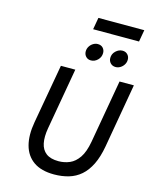

<svg xmlns="http://www.w3.org/2000/svg" viewBox="-153 -1172 1014 1281"><g transform="rotate(15 354.0 -531.0)"><path d="M347 12Q258.5 12 205.2 -25.2Q152 -62.5 133.8 -130.2Q115.5 -198 132 -291L204.5 -700H304L229.5 -275Q219 -214.5 227.8 -171Q236.5 -127.5 267.2 -104.2Q298 -81 352.5 -81Q393.5 -81 429.8 -96.5Q466 -112 493 -151.5Q520 -191 533 -263.5L609.5 -700H708.5L631.5 -258Q618 -182 592.5 -130.2Q567 -78.5 530.8 -47Q494.5 -15.5 448 -1.8Q401.5 12 347 12ZM558.5 -786.5Q536.5 -786.5 522.8 -801Q509 -815.5 509 -836Q509 -864.5 530 -884.2Q551 -904 576.5 -904Q598 -904 611.5 -889.8Q625 -875.5 625 -855Q625 -836 615.5 -820.5Q606 -805 590.8 -795.8Q575.5 -786.5 558.5 -786.5ZM388 -786.5Q366 -786.5 352.8 -801Q339.5 -815.5 339.5 -836Q339.5 -854.5 349 -870Q358.5 -885.5 373.8 -894.8Q389 -904 405.5 -904Q428.5 -904 441.5 -889.8Q454.5 -875.5 454.5 -855Q454.5 -826.5 434.2 -806.5Q414 -786.5 388 -786.5ZM349 -991.5 363.5 -1073.5H680.5L666 -991.5Z"/></g></svg>

Font: Overpass Medium
Style: Italic
Weight: 500
Italic angle: -10°
Designer: Delve Withrington, Dave Bailey, Thomas Jockin
Foundry: Delve Fonts LLC
Version: Version 4.000